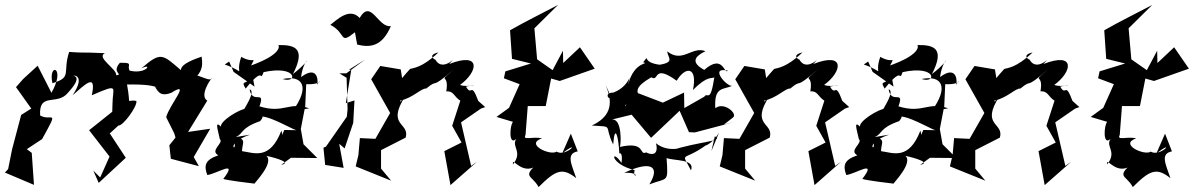

<svg xmlns="http://www.w3.org/2000/svg" viewBox="-24 -693 4850 780"><path d="M355 0 377 50 487 -52 422 -151 457 -183C475 -180 535 -261 530 -283C485 -292 510 -253 492 -350C503 -348 628 -358 642 -315C646 -356 616 -330 605 -342C620 -315 632 -301 672 -316C755 -369 664 -267 651 -217L684 -151L689 -134L664 -103L670 -48L784 -18L763 -55L830 -170L740 -157L818 -284C785 -304 831 -372 839 -378C826 -345 743 -437 737 -345C792 -393 803 -414 795 -463C774 -455 710 -435 711 -408C636 -472 630 -485 550 -415C600 -441 569 -386 495 -408C506 -408 527 -312 535 -377C459 -423 541 -439 463 -438C427 -396 480 -392 448 -387C453 -412 365 -459 402 -477C289 -482 330 -477 257 -482C229 -398 271 -379 189 -355C170 -440 246 -423 185 -316L129 -426L70 -372L41 -339L103 -252L62 -226L25 -86L9 -6L-4 8L114 58L105 -72L85 -87L147 -128C219 -258 184 -197 139 -224C133 -320 208 -263 251 -315C283 -350 299 -376 277 -385C264 -387 330 -395 271 -306C321 -349 369 -400 349 -306C464 -356 433 -338 433 -271L432 -239L338 -164L421 -57L383 28Z M925 -401 1010 -341 1002 -384C980 -345 951 -371 974 -333C1053 -432 1029 -354 1047 -400C1185 -430 1186 -352 1124 -372C1205 -389 1238 -341 1164 -241L1232 -253C1149 -282 1130 -230 1030 -261C1056 -332 1001 -266 990 -330C1016 -323 971 -257 969 -251C921 -236 850 -183 881 -171C844 -212 861 -167 869 -128C887 -112 826 -82 863 -62C806 -43 805 -18 818 18C858 13 946 -48 883 34C902 40 991 51 1010 53C1009 51 1091 -32 1058 -60C1058 -60 1174 -35 1118 -23L1158 -52L1265 -51L1209 -107L1198 -169L1216 -262L1220 -351C1292 -348 1281 -381 1262 -345C1270 -351 1273 -435 1199 -380C1210 -467 1262 -467 1166 -392C1220 -497 1174 -511 1107 -510C1113 -501 1110 -468 996 -427C1016 -468 1009 -432 956 -462C928 -382 984 -398 889 -431L907 -443ZM933 -136C967 -150 950 -172 1033 -201C1057 -229 1027 -224 1039 -220C1090 -216 1181 -155 1187 -164L1131 -165C1114 -133 1132 -123 1119 -162C1072 -41 1009 -72 959 -79C961 -120 982 -127 918 -141C960 -57 869 -104 992 -146Z M1427 -512C1479 -499 1528 -503 1564 -587C1511 -579 1484 -700 1437 -620C1396 -665 1343 -611 1318 -592C1385 -558 1352 -509 1418 -562ZM1459 -451 1383 -395H1355L1384 -377L1388 -249L1385 -219L1300 -97L1290 -93L1297 -23L1372 -11L1354 -109L1376 -90L1411 -194L1416 -285L1381 -274L1403 -409L1394 -410Z M1919 -283C1888 -366 1894 -298 1869 -341C1941 -358 1876 -335 1845 -348C1919 -402 1932 -484 1801 -433C1853 -493 1778 -388 1744 -452C1752 -445 1704 -468 1757 -480C1691 -417 1654 -417 1642 -413C1594 -360 1567 -327 1617 -329L1604 -411L1521 -425L1484 -371L1561 -234L1501 -129L1438 -132L1432 -63L1421 -17L1565 41L1524 -8V-83L1624 -134C1642 -196 1543 -180 1623 -303C1571 -244 1616 -278 1600 -284C1651 -293 1690 -337 1707 -333C1763 -379 1716 -321 1822 -413C1747 -347 1803 -405 1789 -322C1820 -324 1819 -301 1846 -284L1813 -182L1851 -114L1781 -79L1806 59L1914 -36L1890 -19L1849 -196L1930 -252L1947 -258Z M2295 -150 2260 -70C2342 -132 2277 -53 2237 -77C2213 -59 2106 -107 2178 -131C2138 -140 2098 -120 2111 -145L2120 -262H2193L2215 -374L2250 -364L2392 -414L2332 -501L2264 -437L2263 -487L2221 -408L2158 -452L2147 -578L2243 -673C2179 -639 2111 -606 2048 -570L2056 -454L2133 -435L2029 -403L2023 -375L2087 -351L2044 -255L1993 -218L2060 -198C2047 -185 2041 -98 2074 -129C2051 -97 2102 -79 2060 -25C2054 -68 2108 52 2186 -50C2084 31 2136 13 2164 67C2233 -2 2261 -14 2317 31C2298 -25 2274 -69 2323 -78Z M2917 -187 2953 -215C2976 -231 2915 -282 2882 -253C2876 -342 2914 -328 2950 -344C2927 -342 2856 -423 2933 -406C2917 -388 2915 -477 2837 -409C2767 -447 2818 -473 2842 -485C2788 -507 2749 -435 2687 -484C2687 -460 2721 -441 2656 -430C2577 -440 2619 -478 2589 -440C2618 -431 2553 -448 2528 -350C2539 -420 2543 -345 2468 -317C2408 -316 2488 -251 2436 -347C2474 -263 2447 -214 2380 -183C2474 -177 2427 -187 2467 -106C2474 -195 2489 -136 2492 -70C2492 -70 2507 -78 2501 -31C2458 -95 2450 -27 2554 -2C2544 43 2590 6 2512 9C2620 -42 2660 -18 2614 56C2689 27 2691 53 2684 -51C2713 -39 2802 -48 2783 -1C2742 -82 2747 -33 2844 -103C2825 -98 2863 -97 2897 -154L2866 -79L2880 -139C2922 -119 2809 -118 2700 -81C2762 -102 2694 -68 2641 -111C2653 -62 2623 -62 2601 -74C2571 -59 2602 -121 2494 -96C2499 -102 2505 -216 2460 -207L2542 -227L2621 -133L2737 -243L2775 -156L2799 -155L2962 -198ZM2517 -262C2512 -256 2515 -292 2605 -284C2518 -323 2600 -365 2622 -379C2655 -358 2627 -436 2725 -365C2761 -425 2811 -423 2791 -327C2850 -388 2869 -372 2878 -379C2861 -269 2851 -322 2837 -300L2756 -254L2755 -317L2669 -276L2564 -316L2529 -289Z M3398 -283C3367 -366 3373 -298 3348 -341C3420 -358 3355 -335 3324 -348C3398 -402 3411 -484 3280 -433C3332 -493 3257 -388 3223 -452C3231 -445 3183 -468 3236 -480C3170 -417 3133 -417 3121 -413C3073 -360 3046 -327 3096 -329L3083 -411L3000 -425L2963 -371L3040 -234L2980 -129L2917 -132L2911 -63L2900 -17L3044 41L3003 -8V-83L3103 -134C3121 -196 3022 -180 3102 -303C3050 -244 3095 -278 3079 -284C3130 -293 3169 -337 3186 -333C3242 -379 3195 -321 3301 -413C3226 -347 3282 -405 3268 -322C3299 -324 3298 -301 3325 -284L3292 -182L3330 -114L3260 -79L3285 59L3393 -36L3369 -19L3328 -196L3409 -252L3426 -258Z M3521 -401 3606 -341 3598 -384C3576 -345 3547 -371 3570 -333C3649 -432 3625 -354 3643 -400C3781 -430 3782 -352 3720 -372C3801 -389 3834 -341 3760 -241L3828 -253C3745 -282 3726 -230 3626 -261C3652 -332 3597 -266 3586 -330C3612 -323 3567 -257 3565 -251C3517 -236 3446 -183 3477 -171C3440 -212 3457 -167 3465 -128C3483 -112 3422 -82 3459 -62C3402 -43 3401 -18 3414 18C3454 13 3542 -48 3479 34C3498 40 3587 51 3606 53C3605 51 3687 -32 3654 -60C3654 -60 3770 -35 3714 -23L3754 -52L3861 -51L3805 -107L3794 -169L3812 -262L3816 -351C3888 -348 3877 -381 3858 -345C3866 -351 3869 -435 3795 -380C3806 -467 3858 -467 3762 -392C3816 -497 3770 -511 3703 -510C3709 -501 3706 -468 3592 -427C3612 -468 3605 -432 3552 -462C3524 -382 3580 -398 3485 -431L3503 -443ZM3529 -136C3563 -150 3546 -172 3629 -201C3653 -229 3623 -224 3635 -220C3686 -216 3777 -155 3783 -164L3727 -165C3710 -133 3728 -123 3715 -162C3668 -41 3605 -72 3555 -79C3557 -120 3578 -127 3514 -141C3556 -57 3465 -104 3588 -146Z M4333 -283C4302 -366 4308 -298 4283 -341C4355 -358 4290 -335 4259 -348C4333 -402 4346 -484 4215 -433C4267 -493 4192 -388 4158 -452C4166 -445 4118 -468 4171 -480C4105 -417 4068 -417 4056 -413C4008 -360 3981 -327 4031 -329L4018 -411L3935 -425L3898 -371L3975 -234L3915 -129L3852 -132L3846 -63L3835 -17L3979 41L3938 -8V-83L4038 -134C4056 -196 3957 -180 4037 -303C3985 -244 4030 -278 4014 -284C4065 -293 4104 -337 4121 -333C4177 -379 4130 -321 4236 -413C4161 -347 4217 -405 4203 -322C4234 -324 4233 -301 4260 -284L4227 -182L4265 -114L4195 -79L4220 59L4328 -36L4304 -19L4263 -196L4344 -252L4361 -258Z M4709 -150 4674 -70C4756 -132 4691 -53 4651 -77C4627 -59 4520 -107 4592 -131C4552 -140 4512 -120 4525 -145L4534 -262H4607L4629 -374L4664 -364L4806 -414L4746 -501L4678 -437L4677 -487L4635 -408L4572 -452L4561 -578L4657 -673C4593 -639 4525 -606 4462 -570L4470 -454L4547 -435L4443 -403L4437 -375L4501 -351L4458 -255L4407 -218L4474 -198C4461 -185 4455 -98 4488 -129C4465 -97 4516 -79 4474 -25C4468 -68 4522 52 4600 -50C4498 31 4550 13 4578 67C4647 -2 4675 -14 4731 31C4712 -25 4688 -69 4737 -78Z"/></svg>

Font: Charger Distortion
Style: 2It
Weight: 400
Designer: Jasper
Foundry: Cannot Into Space Fonts
Version: Version 0.98